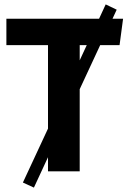

<svg xmlns="http://www.w3.org/2000/svg" viewBox="-20 -778 580 872"><path d="M523 -573H435L342 -373V0H198V-64L134 74L84 51L198 -194V-573H9V-693H430L460 -758L510 -734L491 -693H539ZM342 -504 374 -573H342Z"/></svg>

Font: Fira Sans BGR
Style: Bold
Weight: 700
Designer: bBox Type GmbH & Carrois Corporate GbR & Edenspiekermann AG
Foundry: bBox Type GmbH & Carrois Corporate GbR & Edenspiekermann AG
Version: Version 4.301